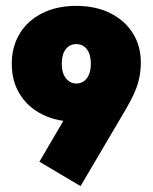

<svg xmlns="http://www.w3.org/2000/svg" viewBox="-20 -614 519 653"><path d="M254 19 114 -64 237 -274 295 -206Q282 -203 267.5 -201.5Q253 -200 239 -200Q174 -200 124.5 -224.5Q75 -249 47.5 -293.5Q20 -338 20 -397Q20 -456 47.5 -500.5Q75 -545 124.5 -569.5Q174 -594 239 -594Q305 -594 354.5 -569.5Q404 -545 431.5 -501.5Q459 -458 459 -401Q459 -366 449.5 -332Q440 -298 410 -246ZM240 -330Q262 -330 275.5 -348Q289 -366 289 -397Q289 -429 275.5 -446.5Q262 -464 239 -464Q217 -464 203.5 -446.5Q190 -429 190 -397Q190 -366 204 -348Q218 -330 240 -330Z"/></svg>

Font: Rokkitt Black
Style: Regular
Weight: 900
Designer: Vernon Adams
Foundry: Vernon Adams
Version: Version 3.103